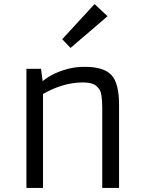

<svg xmlns="http://www.w3.org/2000/svg" viewBox="-20 -917 706 937"><path d="M383.8 -514.6Q288.6 -514.6 189.9 -458.5V0H108.9V-581.1H180.2L188 -521Q241.2 -564.5 320.3 -583Q352.5 -590.8 396 -590.8Q439.5 -590.8 472.7 -580.8Q505.9 -570.8 525.4 -548.8Q561 -509.3 561 -404.8V0H479V-389.6Q479 -460 465.3 -480.2Q451.7 -500.5 432.9 -507.6Q414.1 -514.6 383.8 -514.6ZM283.7 -725.6 441.4 -897 504.9 -837.9 324.2 -683.1Z"/></svg>

Font: Armata
Style: Regular
Weight: 400
Designer: Viktoriya Grabowska
Foundry: Viktoriya Grabowska
Version: Version 1.002